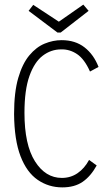

<svg xmlns="http://www.w3.org/2000/svg" viewBox="-20 -802 478 832"><path d="M250 10Q191 10 143.5 -22.5Q96 -55 69 -125Q42 -195 41 -308Q41 -402 59 -464Q77 -526 107 -562Q137 -598 173.5 -613Q210 -628 247 -628Q306 -628 346 -597Q386 -566 407 -512L370 -492Q346 -546 314 -567.5Q282 -589 245 -588Q201 -588 165 -560.5Q129 -533 107.5 -472.5Q86 -412 86 -313Q86 -175 131.5 -103Q177 -31 248 -31Q286 -31 316 -51.5Q346 -72 366 -109L399 -85Q373 -38 338 -14Q303 10 250 10ZM341 -782 364 -755 243 -661H229L104 -755L124 -781L235 -708Z"/></svg>

Font: Inconsolata SemiCondensed Light
Style: Regular
Weight: 300
Width: 4
Monospace: yes
Designer: Raph Levien, Cyreal, Brenton Simpson
Foundry: Raph Levien, Cyreal, Google
Version: Version 3.100; ttfautohint (v1.8.4.7-5d5b)